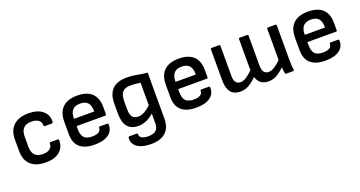

<svg xmlns="http://www.w3.org/2000/svg" viewBox="-41 -1098 3543 1892"><g transform="rotate(-20 1730.5 -152.5)"><path d="M268 12Q165 12 111 -39Q57 -90 57 -185V-304Q57 -400 112 -451Q167 -502 269 -502Q363 -502 415 -459.5Q467 -417 466 -350Q465 -328 455 -328H378Q368 -328 368 -344Q368 -377 341.5 -396Q315 -415 270 -415Q213 -415 185 -386Q157 -357 157 -295V-195Q157 -75 269 -75Q315 -75 341 -95Q367 -115 367 -145Q367 -161 377 -161H454Q464 -161 465 -151Q466 -76 415 -32Q364 12 268 12Z M781 12Q679 12 626.5 -34Q574 -80 574 -171V-304Q574 -401 626.5 -451.5Q679 -502 780 -502Q881 -502 933 -453Q985 -404 985 -310V-232Q985 -221 975 -221H674V-189Q674 -128 699.5 -100Q725 -72 784 -72Q828 -72 852 -86Q876 -100 876 -129Q876 -140 888 -140H965Q975 -140 976 -130Q979 -63 927.5 -25.5Q876 12 781 12ZM674 -297H886V-302Q886 -362 860 -390Q834 -418 781 -418Q674 -418 674 -302Z M1305 197Q1212 197 1161.5 161Q1111 125 1116 67Q1117 51 1128 51H1205Q1215 51 1215 65Q1215 89 1239 102Q1263 115 1306 115Q1363 115 1387.5 90.5Q1412 66 1412 13V-18Q1412 -34 1412 -50.5Q1412 -67 1413 -83H1412Q1370 -47 1331 -30.5Q1292 -14 1248 -14Q1098 -14 1098 -196V-299Q1098 -401 1148 -451.5Q1198 -502 1302 -502Q1341 -502 1373.5 -497Q1406 -492 1439 -486Q1472 -480 1512 -477V4Q1512 100 1458.5 148.5Q1405 197 1305 197ZM1276 -101Q1307 -101 1338 -116.5Q1369 -132 1412 -169V-406Q1388 -411 1359.5 -413.5Q1331 -416 1310 -416Q1250 -416 1224 -386Q1198 -356 1198 -290V-208Q1198 -152 1217 -126.5Q1236 -101 1276 -101Z M1846 12Q1744 12 1691.5 -34Q1639 -80 1639 -171V-304Q1639 -401 1691.5 -451.5Q1744 -502 1845 -502Q1946 -502 1998 -453Q2050 -404 2050 -310V-232Q2050 -221 2040 -221H1739V-189Q1739 -128 1764.5 -100Q1790 -72 1849 -72Q1893 -72 1917 -86Q1941 -100 1941 -129Q1941 -140 1953 -140H2030Q2040 -140 2041 -130Q2044 -63 1992.5 -25.5Q1941 12 1846 12ZM1739 -297H1951V-302Q1951 -362 1925 -390Q1899 -418 1846 -418Q1739 -418 1739 -302Z M2309 12Q2176 12 2176 -153V-479Q2176 -490 2187 -490H2265Q2276 -490 2276 -479V-165Q2276 -75 2340 -75Q2369 -75 2400 -94Q2431 -113 2471 -152V-479Q2471 -490 2482 -490H2561Q2571 -490 2571 -479V-165Q2571 -75 2636 -75Q2664 -75 2695.5 -94Q2727 -113 2767 -152V-479Q2767 -490 2778 -490H2856Q2867 -490 2867 -479V-123Q2867 -95 2868.5 -66Q2870 -37 2874 -13Q2876 0 2862 0H2791Q2782 0 2781 -8Q2778 -22 2775.5 -39Q2773 -56 2772 -74Q2729 -31 2690 -9.5Q2651 12 2605 12Q2508 12 2482 -78Q2437 -33 2396.5 -10.5Q2356 12 2309 12Z M3201 12Q3099 12 3046.5 -34Q2994 -80 2994 -171V-304Q2994 -401 3046.5 -451.5Q3099 -502 3200 -502Q3301 -502 3353 -453Q3405 -404 3405 -310V-232Q3405 -221 3395 -221H3094V-189Q3094 -128 3119.5 -100Q3145 -72 3204 -72Q3248 -72 3272 -86Q3296 -100 3296 -129Q3296 -140 3308 -140H3385Q3395 -140 3396 -130Q3399 -63 3347.5 -25.5Q3296 12 3201 12ZM3094 -297H3306V-302Q3306 -362 3280 -390Q3254 -418 3201 -418Q3094 -418 3094 -302Z"/></g></svg>

Font: Sofia Sans SemiBold
Style: Regular
Weight: 600
Designer: Botio Nikoltchev, Ani Petrova
Foundry: lettersoup
Version: Version 4.101; ttfautohint (v1.8.4.7-5d5b)